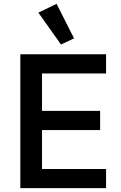

<svg xmlns="http://www.w3.org/2000/svg" viewBox="-20 -981 633 1001"><path d="M533 0H86V-698H533V-598H199V-403H502V-303H199V-100H533ZM298 -749 180 -915 275 -961 366 -781Z"/></svg>

Font: IBM Plex Sans Medium
Style: Regular
Weight: 500
Designer: Mike Abbink, Paul van der Laan, Pieter van Rosmalen
Foundry: Bold Monday
Version: Version 3.201